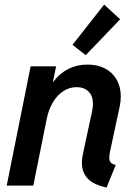

<svg xmlns="http://www.w3.org/2000/svg" viewBox="-20 -811 596 839"><path d="M337.9 -99.6Q337.9 -117.7 342.3 -138.2L382.8 -326.7Q386.2 -342.3 386.2 -357.4Q386.2 -392.1 366.7 -411.1Q347.2 -430.2 314.9 -430.2Q283.7 -430.2 256.8 -412.8Q230 -395.5 211.2 -364Q192.4 -332.5 184.1 -291L125.5 0H9.3L113.8 -521H225.1L211.4 -454.1H213.4Q270.5 -528.8 362.8 -528.8Q406.2 -528.8 439 -511.7Q471.7 -494.6 489.7 -463.1Q507.8 -431.6 507.8 -389.6Q507.8 -367.2 502.9 -344.7L461.9 -153.8Q457.5 -134.8 457.5 -122.6Q457.5 -107.9 464.1 -100.6Q470.7 -93.3 485.8 -90.3L445.8 8.3Q389.6 -2.9 363.8 -30.3Q337.9 -57.6 337.9 -99.6ZM296.9 -615.2 435.1 -791 504.9 -726.6 354.5 -569.8Z"/></svg>

Font: Reddit Sans Fudge SmBold Italic
Style: Regular
Weight: 600
Italic angle: -11.25°
Designer: Stephen Hutchings
Version: Version 1.013